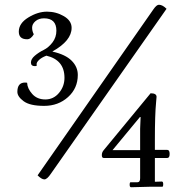

<svg xmlns="http://www.w3.org/2000/svg" viewBox="-20 -721 803 807"><path d="M194 9Q178 33 166.5 33Q155 33 138 16L625 -682Q638 -701 648 -701Q663 -701 680 -684ZM251 -394Q251 -469 175 -487Q154 -479 143.5 -468.5Q133 -458 134 -451V-444Q131 -443 127 -443Q110 -443 110 -458Q110 -473 126.5 -487Q143 -501 163.5 -511Q184 -521 200.5 -542.5Q217 -564 217 -592Q217 -644 165 -644Q143 -644 129 -632Q115 -620 115 -605Q115 -590 122 -577Q110 -556 94 -556Q59 -556 59 -588Q59 -623 99 -647.5Q139 -672 177.5 -672Q216 -672 248.5 -653Q281 -634 281 -604Q281 -550 201 -505V-504Q255 -492 281 -466Q307 -440 307 -406Q307 -350 266 -313Q225 -276 165.5 -276Q106 -276 79.5 -295.5Q53 -315 53 -335Q53 -374 85 -374Q91 -374 94 -373Q95 -349 115.5 -326Q136 -303 170.5 -303Q205 -303 228 -330.5Q251 -358 251 -394ZM607 64 531 66Q525 66 525 55.5Q525 45 529 45H558Q569 45 569 28V-57H416Q408 -57 408 -69Q408 -81 416 -90L613 -329Q638 -329 638 -314Q638 -311 636 -290Q631 -239 631 -134V-91H683Q693 -91 693 -74Q693 -57 683 -57H631V43L660 42Q666 42 666 53Q666 64 662 64ZM569 -90V-180L571 -229H568L453 -90Z"/></svg>

Font: Sedan SC
Style: Regular
Weight: 400
Designer: Sebastian Salazar
Foundry: Sebastian Salazar
Version: Version 1.001